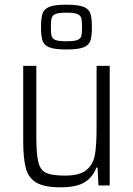

<svg xmlns="http://www.w3.org/2000/svg" viewBox="-20 -791 568 819"><path d="M79 -190V-510H135V-205Q135 -131 144 -97.5Q153 -64 178 -53Q203 -42 258 -42Q321 -42 349.5 -66.5Q378 -91 385 -131.5Q392 -172 392 -246V-510H448V0H400L396 -76H391Q377 -37 342.5 -14.5Q308 8 238 8Q170 8 136 -11.5Q102 -31 90.5 -72.5Q79 -114 79 -190ZM155 -675Q155 -714 161.5 -733.5Q168 -753 190.5 -762Q213 -771 263 -771Q313 -771 336 -762Q359 -753 365.5 -733.5Q372 -714 372 -675Q372 -636 365.5 -617Q359 -598 336 -589Q313 -580 263 -580Q213 -580 190.5 -589Q168 -598 161.5 -617Q155 -636 155 -675ZM330 -675Q330 -702 326.5 -714Q323 -726 309 -731.5Q295 -737 263 -737Q231 -737 217.5 -731.5Q204 -726 200.5 -714.5Q197 -703 197 -675Q197 -648 200.5 -636.5Q204 -625 217.5 -620Q231 -615 263 -615Q295 -615 309 -620Q323 -625 326.5 -636.5Q330 -648 330 -675Z"/></svg>

Font: Saira SemiCondensed Light
Style: Regular
Weight: 300
Width: 4
Designer: Hector Gatti with collaboration of the Omnibus-Type team
Foundry: Omnibus-Type
Version: Version 0.072; ttfautohint (v1.8)